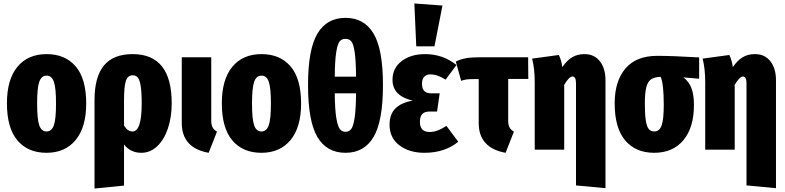

<svg xmlns="http://www.w3.org/2000/svg" viewBox="-20 -863 4527 1107"><path d="M477 -266Q477 -129 416 -55.5Q355 18 248 18Q141 18 80.5 -53.5Q20 -125 20 -267Q20 -405 80.5 -478Q141 -551 249 -551Q356 -551 416.5 -480Q477 -409 477 -266ZM194 -267Q194 -175 206.5 -140Q219 -105 248 -105Q278 -105 290.5 -140.5Q303 -176 303 -266Q303 -357 290.5 -392Q278 -427 249 -427Q219 -427 206.5 -391.5Q194 -356 194 -267Z M970 -268Q970 -187 948 -122Q926 -57 886 -19.5Q846 18 795 18Q732 18 695 -30V207L525 224V-286Q525 -419 579 -485Q633 -551 745 -551Q970 -551 970 -268ZM797 -266Q797 -333 791 -368.5Q785 -404 774 -416.5Q763 -429 745 -429Q717 -429 706 -397.5Q695 -366 695 -282V-139Q716 -105 744 -105Q797 -105 797 -266Z M1198 -168Q1198 -143 1205.5 -129Q1213 -115 1231 -104L1183 18Q1028 -10 1028 -154V-533H1198Z M1716 -266Q1716 -129 1655 -55.5Q1594 18 1487 18Q1380 18 1319.5 -53.5Q1259 -125 1259 -267Q1259 -405 1319.5 -478Q1380 -551 1488 -551Q1595 -551 1655.5 -480Q1716 -409 1716 -266ZM1433 -267Q1433 -175 1445.5 -140Q1458 -105 1487 -105Q1517 -105 1529.5 -140.5Q1542 -176 1542 -266Q1542 -357 1529.5 -392Q1517 -427 1488 -427Q1458 -427 1445.5 -391.5Q1433 -356 1433 -267Z M2188 -373Q2188 -165 2134 -73.5Q2080 18 1972 18Q1864 18 1810 -73Q1756 -164 1756 -373Q1756 -578 1810 -669Q1864 -760 1972 -760Q2080 -760 2134 -669Q2188 -578 2188 -373ZM1910 -421H2033Q2032 -515 2025 -562Q2018 -609 2006 -624Q1994 -639 1972 -639Q1950 -639 1938 -624Q1926 -609 1918.5 -562Q1911 -515 1910 -421ZM2033 -325H1910Q1911 -231 1919 -183Q1927 -135 1939.5 -119Q1952 -103 1972 -103Q1992 -103 2004.5 -118.5Q2017 -134 2024.5 -182.5Q2032 -231 2033 -325Z M2612 -488 2549 -404Q2523 -420 2502.5 -427Q2482 -434 2460 -434Q2438 -434 2425.5 -420Q2413 -406 2413 -380Q2413 -325 2465 -325H2515L2500 -220H2458Q2427 -220 2414 -205Q2401 -190 2401 -161Q2401 -132 2414.5 -117Q2428 -102 2458 -102Q2479 -102 2501.5 -110Q2524 -118 2554 -137L2622 -46Q2587 -16 2537.5 1Q2488 18 2427 18Q2340 18 2283 -25Q2226 -68 2226 -144Q2226 -202 2258 -236Q2290 -270 2359 -283Q2243 -310 2243 -403Q2243 -470 2295.5 -510.5Q2348 -551 2431 -551Q2534 -551 2612 -488ZM2531 -831 2485 -596H2380L2369 -843Z M2943 -104 2895 18Q2740 -10 2740 -154V-407H2713Q2684 -407 2670 -405Q2656 -403 2639 -397L2608 -508Q2633 -521 2665 -527Q2697 -533 2757 -533H3025L3026 -408H2910V-168Q2910 -143 2917.5 -129Q2925 -115 2943 -104Z M3471 -400V222L3301 206V-383Q3301 -422 3281 -422Q3261 -422 3232 -372L3233 -365V0H3063V-388Q3063 -467 3048 -525L3202 -546Q3217 -516 3222 -476Q3249 -515 3279 -533Q3309 -551 3350 -551Q3406 -551 3438.5 -510Q3471 -469 3471 -400Z M4011 -409 3920 -417Q3953 -392 3967 -354Q3981 -316 3981 -258Q3981 -127 3920 -54.5Q3859 18 3752 18Q3645 18 3584.5 -53.5Q3524 -125 3524 -267Q3524 -395 3586 -468Q3648 -541 3769 -541Q3856 -541 3990 -533L4011 -532ZM3807 -258Q3807 -381 3789 -420Q3754 -419 3734.5 -406Q3715 -393 3706.5 -360.5Q3698 -328 3698 -266Q3698 -203 3703.5 -168Q3709 -133 3720.5 -119Q3732 -105 3752 -105Q3782 -105 3794.5 -139.5Q3807 -174 3807 -258Z M4454 -400V222L4284 206V-383Q4284 -422 4264 -422Q4244 -422 4215 -372L4216 -365V0H4046V-388Q4046 -467 4031 -525L4185 -546Q4200 -516 4205 -476Q4232 -515 4262 -533Q4292 -551 4333 -551Q4389 -551 4421.5 -510Q4454 -469 4454 -400Z"/></svg>

Font: Fira Sans Compressed ExtraBold
Style: Regular
Weight: 800
Width: 1
Designer: bBox Type GmbH & Carrois Corporate GbR & Edenspiekermann AG
Foundry: bBox Type GmbH & Carrois Corporate GbR & Edenspiekermann AG
Version: Version 4.301